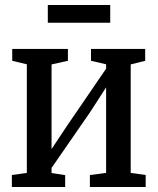

<svg xmlns="http://www.w3.org/2000/svg" viewBox="-20 -749 631 769"><path d="M27.5 0V-48L87.5 -56.5V-491.5L29 -505.5V-553H252V-505.5L186.5 -491V-152L247 -243L405 -474V-491.5L344.5 -505.5V-553H561.5V-505.5L503.5 -491V-56.5L563.5 -48V0H340V-48L405 -56.5V-399L340 -298.5L186.5 -76.5V-56L241 -47.5V0ZM421.5 -729V-658H171.5V-729Z"/></svg>

Font: Merriweather 24pt SemiCondensed
Style: Regular
Weight: 400
Width: 4
Designer: Eben Sorkin
Foundry: Eben Sorkin
Version: Version 2.100